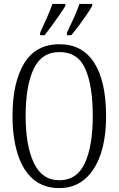

<svg xmlns="http://www.w3.org/2000/svg" viewBox="-20 -951 607 981"><path d="M283 10Q202 10 149 -36Q96 -82 70 -165Q44 -248 44 -359Q44 -530 103.5 -627.5Q163 -725 284 -725Q401 -725 461.5 -630Q522 -535 522 -358Q522 -245 494 -162.5Q466 -80 412.5 -35Q359 10 283 10ZM283 -30Q373 -30 413.5 -117.5Q454 -205 454 -358Q454 -513 416 -599Q378 -685 284 -685Q193 -685 152 -599Q111 -513 111 -358Q111 -207 153 -118.5Q195 -30 283 -30ZM322 -784Q342 -825 358 -861Q374 -897 386 -931H451V-921Q442 -904 423.5 -877Q405 -850 384 -821.5Q363 -793 344 -771H322ZM185 -784Q204 -825 220 -861Q236 -897 248 -931H314V-921Q304 -904 285.5 -877Q267 -850 246 -821.5Q225 -793 208 -771H185Z"/></svg>

Font: Noto Serif Sinhala ExtraCondensed Light
Style: Regular
Weight: 300
Width: 2
Designer: Jelle Bosma - Monotype Design Team
Foundry: Monotype Imaging Inc.
Version: Version 2.007; ttfautohint (v1.8.4.7-5d5b)